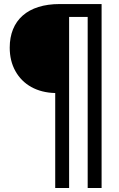

<svg xmlns="http://www.w3.org/2000/svg" viewBox="-20 -747 586 944"><path d="M479.5 -727.1H273.4C116.2 -727.1 27.8 -647.5 27.8 -512.7C27.8 -469.2 37.1 -430.7 55.7 -397.5C92.8 -330.6 162.1 -291.5 251.5 -289.6V177.2H319.8V-663.6H411.1V177.2H479.5Z"/></svg>

Font: SG Kara
Style: Regular
Weight: 400
Designer: Damoon Khanjanzadeh
Version: Version 1.000